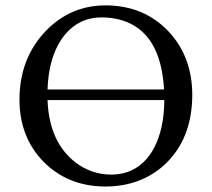

<svg xmlns="http://www.w3.org/2000/svg" viewBox="-20 -678 781 708"><path d="M689 -329.1Q689 -165 585.9 -69.8Q498.5 9.3 369.1 9.8Q231.4 9.8 140.6 -81.5Q52.2 -171.9 51.8 -310.1Q51.8 -460.9 147 -562Q238.3 -657.7 368.2 -658.2Q511.2 -658.2 602.5 -561Q688.5 -468.3 689 -329.1ZM585 -348.1Q572.8 -561.5 427.2 -604Q393.6 -613.8 355 -613.8Q260.7 -613.8 205.1 -530.8Q159.2 -460.9 155.3 -348.1ZM585.9 -309.1H155.3Q161.1 -154.3 258.3 -79.1Q316.9 -34.7 389.2 -34.2Q495.6 -34.2 548.8 -133.8Q585.4 -204.6 585.9 -309.1Z"/></svg>

Font: Linux Biolinum Capitals O
Style: Small Caps
Weight: 400
Designer: Philipp H. Poll
Foundry: Philipp H. Poll
Version: Version 1.0.4